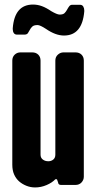

<svg xmlns="http://www.w3.org/2000/svg" viewBox="-20 -812 425 843"><path d="M348 -36Q348 -22 338 -11Q328 0 311 0H248Q236 0 235 -11L230 -25H223Q209 -10 184.5 0.5Q160 11 134 11Q114 11 95.5 3.5Q77 -4 63.5 -16Q50 -28 42 -46Q34 -64 34 -89V-546Q34 -562 44.5 -572Q55 -582 70 -582H121Q138 -582 148 -572Q158 -562 158 -546V-133Q158 -119 168 -111.5Q178 -104 192 -104Q205 -104 214 -111.5Q223 -119 223 -133V-546Q223 -562 234 -572Q245 -582 259 -582H311Q328 -582 338 -572Q348 -562 348 -546ZM350 -762Q341 -656 261 -656Q224 -656 182 -685Q156 -702 145 -702Q129 -702 122 -695.5Q115 -689 111 -681Q107 -673 102.5 -666.5Q98 -660 87 -660H55Q45 -660 40.5 -667Q36 -674 36 -684V-688Q44 -792 125 -792Q145 -792 164 -785Q183 -778 205 -763Q217 -756 226.5 -752Q236 -748 242 -748Q257 -748 263.5 -754.5Q270 -761 274.5 -769.5Q279 -778 284 -784.5Q289 -791 297 -791H331Q341 -791 345.5 -783.5Q350 -776 350 -766Z"/></svg>

Font: H.H. Samuel
Style: Regular
Weight: 900
Width: 1
Designer: deFharo
Foundry: deFharo
Version: Version 1.009